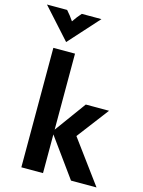

<svg xmlns="http://www.w3.org/2000/svg" viewBox="-178 -959 773 1035"><g transform="rotate(15 208.5 -441.5)"><path d="M104.2 -714.6 256.2 -883.3H146.5C131.2 -866.7 119.4 -850.7 105.6 -830.6C91.7 -850.7 79.9 -866.7 64.6 -883.3H-47.9ZM45.8 0H166.7V-216L322.9 0H465.3L288.9 -239.6L423.6 -416.7H293.8L166.7 -242.4V-666.7H45.8Z"/></g></svg>

Font: Afacad
Style: Bold
Weight: 700
Designer: Kristian Moeller
Foundry: Dicotype
Version: Version 1.000